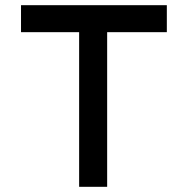

<svg xmlns="http://www.w3.org/2000/svg" viewBox="-20 -720 724 740"><path d="M285 0V-596H61V-700H623V-596H393V0Z"/></svg>

Font: Lexend Exa
Style: Regular
Weight: 400
Designer: Bonnie Shaver-Troup, Thomas Jockin
Foundry: Lexend
Version: Version 1.007